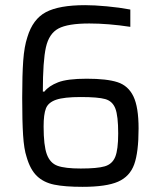

<svg xmlns="http://www.w3.org/2000/svg" viewBox="-20 -716 609 744"><path d="M83 -108Q73 -138 69.5 -192Q66 -246 66 -337Q66 -426 70 -481Q74 -536 86 -572Q107 -642 158 -669Q209 -696 310 -696Q345 -696 394 -691.5Q443 -687 485 -679V-612Q399 -625 326 -625Q243 -625 206.5 -605.5Q170 -586 158 -533Q146 -480 146 -361H152Q169 -383 205 -397Q241 -411 316 -411Q394 -411 435.5 -397.5Q477 -384 497 -342.5Q517 -301 517 -218Q517 -126 500 -79Q483 -32 437.5 -12Q392 8 300 8Q231 8 190 -0.5Q149 -9 123 -34Q97 -59 83 -108ZM438 -199Q438 -267 427 -295.5Q416 -324 388 -332Q360 -340 293 -340Q228 -340 197.5 -329.5Q167 -319 158 -296Q149 -273 149 -226Q149 -152 161.5 -118Q174 -84 203 -73.5Q232 -63 293 -63Q357 -63 386 -71.5Q415 -80 426.5 -108Q438 -136 438 -199Z"/></svg>

Font: Assailand
Style: Regular
Weight: 400
Designer: Hector Gatti with collaboration of the Omnibus-Type team
Foundry: Omnibus-Type
Version: Version 0.072;October 19, 2019;FontCreator 12.0.0.2547 64-bi